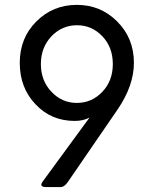

<svg xmlns="http://www.w3.org/2000/svg" viewBox="-20 -762 626 782"><path d="M168.9 0Q148.4 0 148.4 -9.3Q148.4 -15.1 153.8 -22.5L344.7 -283.2Q319.3 -269.5 284.2 -269.5Q188.5 -269.5 125 -336.9Q60.5 -404.3 60.5 -505.9Q60.5 -607.4 128.2 -674.8Q195.8 -742.2 293 -742.2Q389.6 -742.2 457 -674.8Q525.4 -606.9 525.4 -505.9Q525.4 -413.1 458.5 -315.4L256.8 -21.5Q242.2 0 226.1 0ZM439.5 -501Q439.5 -569.8 396.7 -614.5Q354 -659.2 293.5 -659.2Q232.9 -659.2 189.5 -614.3Q146.5 -568.4 146.5 -501Q146.5 -433.6 189.5 -388.2Q232.4 -342.8 293 -342.8Q353.5 -342.8 396.5 -387.7Q439.5 -432.6 439.5 -501Z"/></svg>

Font: Simply Mono
Style: Book
Weight: 400
Designer: Wojciech Kalinowski "wmk69" (wmk69@o2.pl)
Foundry: Wojciech Kalinowski "wmk69" (wmk69@o2.pl)
Version: Version 1.0.0